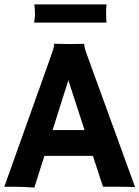

<svg xmlns="http://www.w3.org/2000/svg" viewBox="-25 -850 635 874"><path d="M-5.4 0H33.2C59.1 0 96.2 1 131.3 3.9L177.2 -140.6H397.9L443.8 0H508.3C514.2 0 563.5 0.5 589.8 1.5L373 -594.7C361.3 -626.5 358.4 -639.2 358.4 -645.5C358.4 -647 358.9 -648.4 359.4 -649.4L358.9 -650.4C332 -649.9 307.1 -649.4 288.6 -649.4C269.5 -649.4 249 -649.9 221.2 -650.9L220.7 -649.9C221.2 -648.4 221.2 -647 221.2 -646C221.2 -638.7 218.3 -626.5 207 -595.2ZM214.4 -257.8 286.1 -484.9 359.9 -257.8ZM130.4 -747.1H460C458.5 -764.2 458 -767.6 458 -788.1C458 -806.2 458.5 -814 460 -830.1H131.3C132.8 -817.9 134.3 -802.7 134.3 -784.2C134.3 -773.4 132.8 -767.1 130.4 -747.1Z"/></svg>

Font: HammersmithOne
Style: Regular
Weight: 400
Designer: Nicole Fally
Foundry: Nicole Fally
Version: Version 1.003